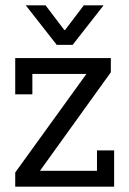

<svg xmlns="http://www.w3.org/2000/svg" viewBox="-20 -699 484 719"><path d="M37 -53.1 303.7 -422.2H101.2V-345.7H37V-481.5H395.1V-428.4L129.6 -59.3H343.2V-135.8H407.4V0H37ZM223.5 -586.4 293.8 -679H367.9L251.9 -530.9H192.6L76.5 -679H150.6L221 -586.4Z"/></svg>

Font: Slabo 27px
Style: Regular
Weight: 400
Version: Version 1.02 Build 003a